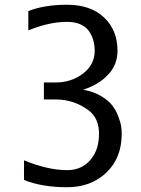

<svg xmlns="http://www.w3.org/2000/svg" viewBox="-20 -763 590 801"><path d="M327.1 -388.7Q369.6 -381.3 401.1 -362.5Q432.6 -343.8 448.5 -323Q464.4 -302.2 473.9 -276.6Q483.4 -251 485.6 -235.1Q487.8 -219.2 487.8 -205.1Q487.8 -104 423.8 -43Q359.9 18.1 259.8 18.1Q155.3 18.1 80.1 -12.2V-94.2Q179.7 -53.2 259.8 -53.2Q319.8 -53.2 356.4 -95Q393.1 -136.7 393.1 -205.1Q393.1 -268.1 352.1 -300.8Q290.5 -348.1 211.9 -348.1H163.1V-418.9H211.9Q277.8 -418.9 326.4 -456.1Q375 -493.2 375 -550.8Q375 -573.7 369.6 -593.5Q364.3 -613.3 352.1 -631.8Q339.8 -650.4 316.2 -661.1Q292.5 -671.9 259.8 -671.9Q186 -671.9 98.1 -636.2V-716.8Q165 -743.2 259.8 -743.2Q357.9 -743.2 414.1 -690.2Q470.2 -637.2 470.2 -550.8Q470.2 -492.7 430.9 -451.2Q391.6 -409.7 327.1 -388.7Z"/></svg>

Font: Aurulent Sans
Style: Regular
Weight: 400
Version: Version 2007.05.04